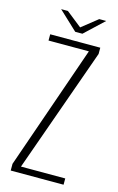

<svg xmlns="http://www.w3.org/2000/svg" viewBox="-111 -752 491 800"><g transform="rotate(15 134.5 -352.5)"><path d="M21 0V-29L207 -564H33V-591H249V-564L58 -27H249V0ZM131 -628 50 -704H79L146 -651L214 -705H244L162 -628Z"/></g></svg>

Font: Alumni Sans ExtraLight
Style: Regular
Weight: 250
Version: Version 1.018